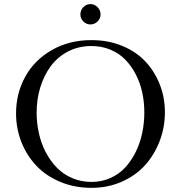

<svg xmlns="http://www.w3.org/2000/svg" viewBox="-20 -906 877 934"><path d="M58.1 -354Q58.1 -452.1 103 -533.2Q147.9 -614.3 232.4 -662.6Q316.9 -710.9 424.8 -710.9Q505.9 -710.9 573.7 -683.1Q641.6 -655.3 686.8 -607.4Q731.9 -559.6 757.1 -495.6Q782.2 -431.6 782.2 -359.9Q782.2 -286.6 756.8 -220Q731.4 -153.3 686 -102.8Q640.6 -52.2 572.8 -22.2Q504.9 7.8 424.8 7.8Q342.8 7.8 273.2 -21.2Q203.6 -50.3 157 -99.6Q110.4 -148.9 84.2 -214.8Q58.1 -280.8 58.1 -354ZM158.2 -358.9Q158.2 -307.1 169.2 -257.8Q180.2 -208.5 202.6 -165.5Q225.1 -122.6 256.6 -90.3Q288.1 -58.1 331.3 -39.6Q374.5 -21 424.8 -21Q474.1 -21 516.6 -39.8Q559.1 -58.6 589.1 -91.3Q619.1 -124 640.4 -167.2Q661.6 -210.4 671.9 -259.3Q682.1 -308.1 682.1 -359.9Q682.1 -409.7 671.9 -456.5Q661.6 -503.4 640.4 -544.4Q619.1 -585.4 589.1 -616.2Q559.1 -647 516.6 -664.6Q474.1 -682.1 424.8 -682.1Q361.8 -682.1 310.5 -655.3Q259.3 -628.4 226.3 -583.3Q193.4 -538.1 175.8 -480.5Q158.2 -422.9 158.2 -358.9ZM371.1 -835.9Q371.1 -856.4 385.5 -871.3Q399.9 -886.2 419.9 -886.2Q439.9 -886.2 454.6 -871.1Q469.2 -856 469.2 -835.9Q469.2 -815.9 454.6 -801.5Q439.9 -787.1 419.9 -787.1Q399.9 -787.1 385.5 -801.5Q371.1 -815.9 371.1 -835.9Z"/></svg>

Font: Dihjauti S
Style: Bold
Weight: 700
Designer: T. Christopher White
Version: Version 3.0.0